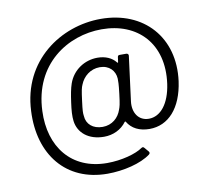

<svg xmlns="http://www.w3.org/2000/svg" viewBox="-79 -706 972 887"><g transform="rotate(-10 407.5 -262.0)"><path d="M448 -617C261 -617 68 -489 58 -253C48 -50 162 93 356 93C431 93 514 73 559 39C564 35 565 30 561 25L544 5C540 0 536 -1 530 3C499 25 431 44 363 44C195 44 102 -78 109 -244C117 -463 284 -569 444 -569C612 -569 725 -454 699 -268C686 -177 643 -124 588 -124C540 -124 513 -165 520 -218L547 -427C548 -433 543 -438 537 -438H506C500 -438 497 -436 496 -429L493 -407C493 -403 490 -403 488 -406C470 -429 440 -443 402 -443C342 -443 286 -407 265 -347C257 -324 252 -296 247 -260C242 -225 240 -197 243 -174C250 -118 297 -78 370 -78C412 -78 451 -96 475 -129C477 -131 479 -131 480 -129C500 -95 536 -77 583 -77C672 -77 736 -148 753 -271C780 -472 651 -617 448 -617ZM459 -189C447 -153 416 -124 371 -124C326 -124 296 -150 294 -189C292 -203 292 -213 298 -259C304 -306 307 -320 313 -333C327 -369 361 -398 405 -398C449 -398 476 -369 478 -332C478 -318 479 -310 473 -261C467 -211 464 -202 459 -189Z"/></g></svg>

Font: Elastic
Style: elastic
Weight: 400
Designer: Jeremy Tribby
Foundry: Tribby Type
Version: Version 1.422;hotconv 1.0.109;makeotfexe 2.5.65596